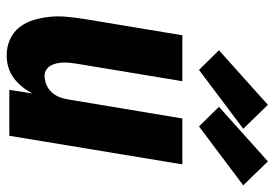

<svg xmlns="http://www.w3.org/2000/svg" viewBox="-144 -673 825 577"><g transform="rotate(90 268.5 -384.5)"><path d="M147 8Q121 8 98.5 -2Q76 -12 61.5 -31Q47 -50 40 -73.5Q33 -97 30.5 -122Q28 -147 30.5 -173Q33 -199 37 -225L86 -520H224L172 -206Q170 -195 169 -185Q168 -175 168 -164.5Q168 -154 170 -144Q172 -134 176.5 -125.5Q181 -117 189 -111.5Q197 -106 208 -106Q221 -106 234.5 -111.5Q248 -117 257.5 -127.5Q267 -138 272 -151Q277 -164 279 -178L336 -520H474L388 0H250L261 -70Q253 -54 241 -39Q229 -24 214 -13Q199 -2 181.5 3Q164 8 147 8ZM360 -570 301 -630 465 -777 537 -703ZM190 -570 131 -630 295 -777 367 -703Z"/></g></svg>

Font: Iosevka Term Curly Hv Obl
Style: Regular
Weight: 900
Italic angle: -9°
Designer: Belleve Invis
Foundry: Belleve Invis
Version: Version 32.3.0